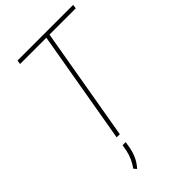

<svg xmlns="http://www.w3.org/2000/svg" viewBox="-273 -799 1097 1097"><g transform="rotate(-45 275.5 -250.5)"><path d="M339.8 -710.9 217.3 0H191.9L314.5 -710.9ZM551.3 -710.9 547.9 -686.5H98.1L101.6 -710.9ZM209 55.7 203.1 92.8Q196.8 126 183.8 155Q170.9 184.1 147 210.4L132.3 193.8Q148.9 170.4 160.2 146.2Q171.4 122.1 177.2 94.2L184.1 55.7Z"/></g></svg>

Font: Roboto Condensed Thin
Style: Italic
Weight: 250
Italic angle: -12°
Designer: Christian Robertson
Foundry: Google
Version: Version 3.008; 2023